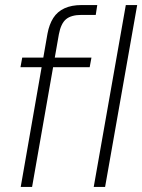

<svg xmlns="http://www.w3.org/2000/svg" viewBox="-20 -740 563 760"><path d="M62 0 168 -607Q175 -644 191 -669Q207 -694 235 -707Q263 -720 303 -720H365L359 -681H303Q262 -681 241.5 -664Q221 -647 213 -604L107 0ZM61 -474 68 -512H342L335 -474ZM351 0 478 -720H523L396 0Z"/></svg>

Font: DM Sans 12pt ExtraLight
Style: Italic
Weight: 250
Italic angle: -10°
Version: Version 4.004;gftools[0.9.30]